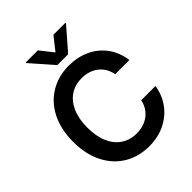

<svg xmlns="http://www.w3.org/2000/svg" viewBox="-254 -1069 1223 1223"><g transform="rotate(-45 357.0 -457.5)"><path d="M373 -602.5Q314.5 -602.5 270 -573.5Q225.6 -544.4 200.7 -488.3Q175.8 -432.1 175.8 -353.5Q175.8 -274.4 200.7 -218.3Q225.6 -162.1 270.3 -133.3Q314.9 -104.5 373 -104.5Q415 -104.5 450.4 -119.9Q485.8 -135.3 509.8 -164.6Q533.7 -193.8 542 -234.4H669.9Q660.2 -166 620.8 -110.4Q581.5 -54.7 517.1 -22.5Q452.6 9.8 371.1 9.8Q277.8 9.8 204.3 -33.9Q130.9 -77.6 89.4 -159.9Q47.9 -242.2 47.9 -353.5Q47.9 -465.3 89.6 -547.4Q131.3 -629.4 204.8 -673.1Q278.3 -716.8 371.1 -716.8Q449.2 -716.8 513.2 -687.3Q577.1 -657.7 618.2 -601.8Q659.2 -545.9 669.9 -468.8H542Q534.7 -510.3 511.2 -540.5Q487.8 -570.8 451.9 -586.7Q416 -602.5 373 -602.5ZM371.1 -835.9 441.4 -924.8H549.8V-919.9L419.9 -770.5H322.3L191.4 -919.9V-924.8H300.8Z"/></g></svg>

Font: Pretendard Std SemiBold
Style: Regular
Weight: 600
Designer: Base glyphs from Inter by Rasmus Andersson; Hangeul glyphs from Noto Sans CJK(Source Han Sans) by Jang Soo-young and Kan
Foundry: Kil Hyung-jin
Version: Version 1.309